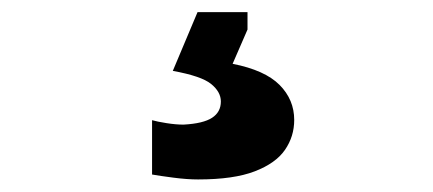

<svg xmlns="http://www.w3.org/2000/svg" viewBox="-20 -48 703 312"><path d="M301.9 243.6Q359.9 243.6 394 230.4Q428.1 217.3 443.1 195.5Q458.1 173.7 458.1 146.9Q458.1 114 434.3 90Q410.4 66 358 55.7L382.2 0V-28.3H301L260.8 67.2Q307.2 75.6 323 88.4Q338.9 101.3 338.9 116.9Q338.9 134.1 324.6 143.4Q310.2 152.8 278.2 154.5Q265.8 154.5 250.6 152.1Q235.4 149.7 227.1 147.3V235.6Q239.6 237.8 261.8 240.7Q283.9 243.6 301.9 243.6Z"/></svg>

Font: Pinar-VF-FD
Style: Regular
Weight: 300
Designer: Amin Abedi
Version: Version 3.0